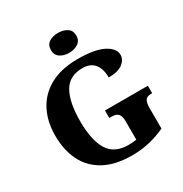

<svg xmlns="http://www.w3.org/2000/svg" viewBox="-212 -1101 1215 1272"><g transform="rotate(-30 396.0 -464.5)"><path d="M433 10Q305 10 221 -36Q137 -82 96 -164.5Q55 -247 55 -358Q55 -466 98 -548.5Q141 -631 226 -677.5Q311 -724 437 -724Q567 -724 632.5 -690Q698 -656 698 -606Q698 -570 663 -542.5Q628 -515 555 -515Q555 -582 524.5 -619Q494 -656 435 -656Q332 -656 289 -578.5Q246 -501 246 -358Q246 -215 291.5 -138.5Q337 -62 447 -62Q476 -62 507 -67V-209Q507 -247 492 -264Q477 -281 441 -281H424V-338H752V-281H744Q712 -281 700 -263.5Q688 -246 688 -205V-47Q627 -19 564.5 -4.5Q502 10 433 10ZM411 -787Q370 -787 342 -806Q314 -825 314 -863Q314 -903 342 -921Q370 -939 411 -939Q450 -939 479 -921Q508 -903 508 -863Q508 -825 479 -806Q450 -787 411 -787Z"/></g></svg>

Font: Noto Serif Lao ExtraBold
Style: Regular
Weight: 800
Designer: Monotype Design Team
Foundry: Monotype Imaging Inc.
Version: Version 2.003; ttfautohint (v1.8.4.7-5d5b)